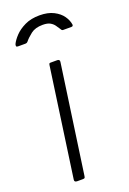

<svg xmlns="http://www.w3.org/2000/svg" viewBox="-144 -793 568 844"><g transform="rotate(-20 140.0 -371.0)"><path d="M102 -12Q101 -4 99 -2Q97 0 89 0H64Q57 0 54 -3Q51 -6 52 -12L124 -521Q125 -527 126.5 -528.5Q128 -530 133 -530H164Q169 -530 172 -527Q175 -524 174 -518ZM23 -646Q16 -646 14.5 -649Q13 -652 15 -659Q23 -676 41 -695Q59 -714 88 -728Q117 -742 157 -742Q196 -742 222.5 -728.5Q249 -715 263 -695Q277 -675 280 -654Q280 -651 278.5 -648.5Q277 -646 271 -646H233Q229 -646 226.5 -649Q224 -652 222 -656Q217 -663 210.5 -673Q204 -683 191.5 -690.5Q179 -698 156 -698Q121 -698 100.5 -682Q80 -666 68 -651Q65 -648 62.5 -647Q60 -646 57 -646Z"/></g></svg>

Font: Libre Franklin Thin ExtraLight
Style: Italic
Weight: 250
Italic angle: -8°
Version: Version 3.000